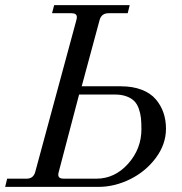

<svg xmlns="http://www.w3.org/2000/svg" viewBox="-30 -732 713 752"><path d="M355 0H-9.8L-2 -32.2H74.2Q100.6 -32.2 107.9 -58.1L269 -652.8Q271 -660.6 271 -665Q271 -680.2 250 -680.2H173.8L182.1 -711.9H478L470.2 -680.2H395Q367.2 -680.2 359.9 -652.8L290 -394H443.8Q489.7 -394 524.7 -380.6Q559.6 -367.2 579.8 -343.5Q600.1 -319.8 610.1 -290.8Q620.1 -261.7 620.1 -228Q620.1 -167 580.3 -113.5Q540.5 -60.1 479.5 -30Q418.5 0 355 0ZM279.8 -361.8 200.2 -59.1Q198.2 -51.3 198.2 -47.9Q198.2 -32.2 219.2 -32.2H347.2Q419.4 -32.2 471.7 -90.6Q523.9 -148.9 523.9 -226.1Q523.9 -251.5 522 -270Q520 -288.6 513.4 -306.9Q506.8 -325.2 495.6 -336.4Q484.4 -347.7 465.1 -354.7Q445.8 -361.8 418.9 -361.8Z"/></svg>

Font: Flanker Steampunk
Style: Italic
Weight: 400
Italic angle: -12°
Designer: Alexey Kryukov, Leonardo Di Lena
Foundry: Alexey Kryukov, Leonardo Di Lena
Version: 1.210